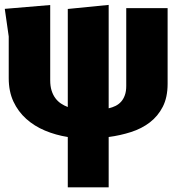

<svg xmlns="http://www.w3.org/2000/svg" viewBox="-28 -784 748 803"><path d="M426.5 -763.5V-331Q442 -334.5 455.5 -341.2Q469 -348 478.8 -359Q488.5 -370 494.2 -386Q500 -402 500 -424.5V-750H673V-433.5Q673 -377 652.8 -337.5Q632.5 -298 598.5 -272Q564.5 -246 520 -231.8Q475.5 -217.5 426.5 -211V-0.5H255.5V-211Q205 -219 160.2 -237.8Q115.5 -256.5 81.8 -286.8Q48 -317 28.2 -359.2Q8.5 -401.5 8.5 -457V-631.5L-8 -747L182 -763V-448Q182 -423.5 187.8 -405.2Q193.5 -387 203.5 -373.5Q213.5 -360 227 -351Q240.5 -342 255.5 -336.5V-746.5Z"/></svg>

Font: B612
Style: Bold
Weight: 700
Designer: Nicolas Chauveau, Thomas Paillot, Jonathan Favre-Lamarine, Jean-Luc Vinot
Foundry: AIRBUS
Version: Version 1.008